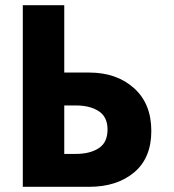

<svg xmlns="http://www.w3.org/2000/svg" viewBox="-20 -723 672 741"><path d="M68 -2H324Q431 -2 497.5 -57.5Q564 -113 564 -218Q564 -323 497 -383Q430 -443 324 -443H228V-703H68ZM228 -316H273Q327 -316 361 -294Q395 -272 395 -223Q395 -173 361 -151Q327 -129 273 -129H228Z"/></svg>

Font: Hussar
Style: BoldWeb
Weight: 700
Foundry: Cannot Into Space Fonts
Version: Version 2.00